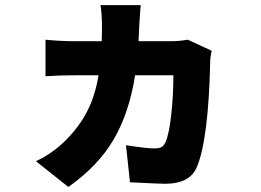

<svg xmlns="http://www.w3.org/2000/svg" viewBox="-20 -659 1040 764"><path d="M727.5 -501 822.3 -457Q816.4 -431.6 816.4 -413.1Q809.6 -105.5 763.7 4.9Q736.3 72.3 636.7 72.3Q617.2 72.3 497.1 66.4L481.4 -81.1Q564.5 -68.4 591.8 -68.4Q614.3 -68.4 623.5 -74.2Q632.8 -80.1 639.6 -95.7Q653.3 -127.9 661.6 -204.6Q669.9 -281.2 669.9 -359.4H517.6Q494.1 -210 432.6 -104.5Q371.1 1 252 85L123 -17.6Q188.5 -47.9 241.2 -100.6Q295.9 -155.3 327.1 -216.3Q358.4 -277.3 372.1 -359.4H275.4Q211.9 -359.4 161.1 -355.5V-501Q218.8 -495.1 275.4 -495.1H384.8Q385.7 -513.7 385.7 -555.7Q385.7 -603.5 379.9 -638.7H540Q538.1 -624 534.2 -558.6Q531.2 -499 531.2 -495.1H662.1Q693.4 -495.1 727.5 -501Z"/></svg>

Font: Gen Shin Gothic Monospace Heavy
Style: Bold
Weight: 800
Designer: [Source Han Sans]
Ryoko NISHIZUKA  (kana & ideographs); Paul D. Hunt (Latin, Greek & Cyrillic); Wenlong ZHANG  (bopomofo
Version: Version 1.002.20150607